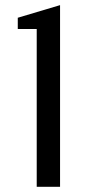

<svg xmlns="http://www.w3.org/2000/svg" viewBox="-20 -723 355 743"><path d="M122.1 0V-610.8H48.8V-654.3L212.4 -703.1V0Z"/></svg>

Font: Voltera
Style: Regular
Weight: 400
Designer: Bernd Montag
Version: Version 1.301